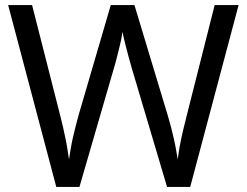

<svg xmlns="http://www.w3.org/2000/svg" viewBox="-20 -734 970 754"><path d="M917 -714 727 0H636L497 -468Q491 -489 485 -511Q479 -533 474 -553Q469 -573 465.5 -587.5Q462 -602 461 -609Q460 -602 457.5 -587.5Q455 -573 450 -553Q445 -533 439.5 -510.5Q434 -488 427 -465L292 0H201L12 -714H106L217 -278Q223 -255 228 -232.5Q233 -210 237.5 -188.5Q242 -167 245 -147Q248 -127 251 -108Q254 -128 257.5 -149Q261 -170 266 -192.5Q271 -215 277 -238Q283 -261 289 -283L415 -714H508L639 -280Q646 -257 652 -233.5Q658 -210 663 -188Q668 -166 671.5 -145.5Q675 -125 678 -108Q681 -133 686 -160.5Q691 -188 698 -218Q705 -248 713 -279L823 -714Z"/></svg>

Font: lbangla05
Style: Book
Weight: 400
Designer: Jelle Bosma - Monotype Design Team
Foundry: Monotype Imaging Inc.
Version: Version 2.003